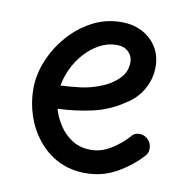

<svg xmlns="http://www.w3.org/2000/svg" viewBox="-66 -610 664 675"><g transform="rotate(10 265.5 -272.5)"><path d="M282 0Q227 0 184 -22Q141 -44 111 -81.5Q81 -119 65.5 -165.5Q50 -212 50 -260Q50 -311 70.5 -361Q91 -411 127.5 -453Q164 -495 212 -520Q260 -545 315 -545Q358 -545 390.5 -527.5Q423 -510 441.5 -480Q460 -450 460 -410Q460 -368 439 -330.5Q418 -293 380 -270Q329 -235 268.5 -221.5Q208 -208 146 -206Q154 -177 172 -149Q190 -121 218.5 -102.5Q247 -84 286 -84Q323 -84 357.5 -105.5Q392 -127 417 -155Q423 -163 430.5 -166Q438 -169 445 -169Q457 -169 467 -163Q477 -157 483 -147Q489 -137 489 -125Q490 -117 487 -109.5Q484 -102 477 -95Q440 -55 390.5 -27.5Q341 0 282 0ZM142 -288Q182 -290 216 -294.5Q250 -299 287 -314Q320 -327 345 -351.5Q370 -376 370 -411Q370 -425 363.5 -436.5Q357 -448 344.5 -455.5Q332 -463 312 -463Q280 -463 251 -447Q222 -431 199 -405.5Q176 -380 161.5 -349Q147 -318 142 -288Z"/></g></svg>

Font: Playpen Sans Hebrew
Style: Regular
Weight: 400
Designer: Tom Grace, Laura Meseguer, Veronika Burian, José Scaglione
Foundry: TypeTogether
Version: Version 2.000